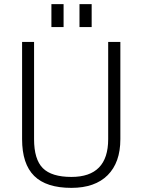

<svg xmlns="http://www.w3.org/2000/svg" viewBox="-20 -903 689 930"><path d="M326 7Q204 7 145.5 -51Q87 -109 87 -229V-700H145V-229Q145 -131 187.5 -88.5Q230 -46 326 -46Q504 -46 504 -229V-700H563V-229Q563 -172 547.5 -128.5Q532 -85 501.5 -54.5Q471 -24 427 -8.5Q383 7 326 7ZM288 -883V-772H229V-883ZM424 -883V-772H365V-883Z"/></svg>

Font: Pathway Extreme 8pt Thin 12pt Thin
Style: Regular
Weight: 250
Version: Version 1.001;gftools[0.9.26]